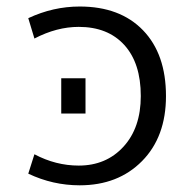

<svg xmlns="http://www.w3.org/2000/svg" viewBox="-20 -550 561 580"><path d="M165 -207V-313.5H238.3V-207ZM84 -433.6 65.4 -495.1Q140.6 -530.3 220.7 -530.3Q342.8 -530.3 412.1 -458.5Q481.4 -386.7 481.4 -259.8Q481.4 -136.7 409.2 -63.5Q336.9 9.8 220.7 9.8Q139.6 9.8 65.4 -25.4L84 -84Q148.4 -49.8 217.8 -49.8Q300.8 -49.8 353 -106.9Q405.3 -164.1 405.3 -259.8Q405.3 -359.4 355.5 -414.1Q305.7 -468.8 217.8 -468.8Q151.4 -468.8 84 -433.6Z"/></svg>

Font: Gen Shin Gothic Normal
Style: Regular
Weight: 300
Designer: [Source Han Sans]
Ryoko NISHIZUKA  (kana & ideographs); Paul D. Hunt (Latin, Greek & Cyrillic); Wenlong ZHANG  (bopomofo
Version: Version 1.002.20150607